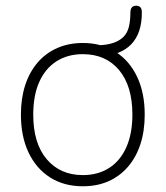

<svg xmlns="http://www.w3.org/2000/svg" viewBox="-20 -642 578 670"><path d="M269 8Q203 8 154.5 -23Q106 -54 79.5 -110Q53 -166 53 -242Q53 -299 68 -345Q83 -391 111.5 -424Q140 -457 180 -474.5Q220 -492 269 -492Q335 -492 383.5 -461Q432 -430 458.5 -374Q485 -318 485 -242Q485 -185 470 -139Q455 -93 426.5 -60Q398 -27 358.5 -9.5Q319 8 269 8ZM269 -31Q322 -31 361 -56Q400 -81 421 -128.5Q442 -176 442 -242Q442 -342 395.5 -397.5Q349 -453 269 -453Q216 -453 177 -428Q138 -403 117 -356Q96 -309 96 -242Q96 -142 143 -86.5Q190 -31 269 -31ZM330 -446 315 -459V-484Q351 -484 374.5 -492Q398 -500 411.5 -514Q425 -528 430 -549.5Q435 -571 435 -598Q435 -622 455 -622Q465 -622 470 -616.5Q475 -611 475 -598Q475 -526 438 -487.5Q401 -449 330 -446Z"/></svg>

Font: Nunito ExtraLight ExtraLight
Style: Regular
Weight: 250
Version: Version 3.602